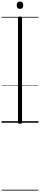

<svg xmlns="http://www.w3.org/2000/svg" viewBox="-20 -1644 536 2572"><path d="M248 14Q234 14 227.5 9Q221 4 221 -5V-1404Q221 -1414 227.5 -1418.5Q234 -1423 248 -1423Q262 -1423 268.5 -1418.5Q275 -1414 275 -1404V-5Q275 4 268.5 9Q262 14 248 14ZM248 -1525Q225 -1525 214.5 -1537Q204 -1549 204 -1573Q204 -1599 215 -1611.5Q226 -1624 247 -1624Q269 -1624 280 -1611.5Q291 -1599 291 -1574Q291 -1549 280 -1537Q269 -1525 248 -1525ZM0 898H496V908H0ZM0 -20H496V0H0ZM0 -505H496V-500H0ZM0 -1418H496V-1408H0Z"/></svg>

Font: Playwrite FR Trad Guides
Style: Regular
Weight: 400
Designer: Veronika Burian, José Scaglione
Foundry: TypeTogether
Version: Version 1.003